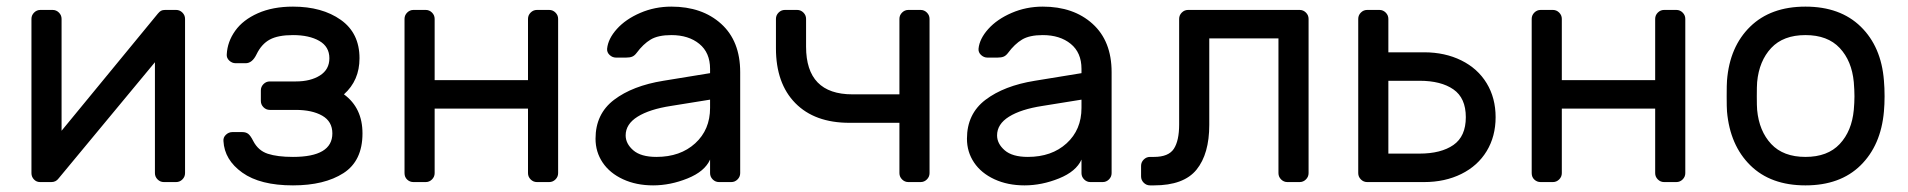

<svg xmlns="http://www.w3.org/2000/svg" viewBox="-20 -550 5763 580"><path d="M448 -27V-362L157 -11Q149 0 135 0H101Q90 0 82.5 -8Q75 -16 75 -27V-493Q75 -504 83 -512Q91 -520 102 -520H139Q150 -520 158 -512Q166 -504 166 -493V-155L457 -509Q462 -515 466.5 -517.5Q471 -520 479 -520H512Q523 -520 531 -512Q539 -504 539 -493V-27Q539 -16 531 -8Q523 0 512 0H475Q464 0 456 -8Q448 -16 448 -27Z M984 -147Q984 -183 953.5 -200.5Q923 -218 873 -218H795Q784 -218 776 -226Q768 -234 768 -245V-277Q768 -288 776 -296Q784 -304 795 -304H874Q918 -304 946.5 -322Q975 -340 975 -374Q975 -409 944.5 -426.5Q914 -444 865 -444Q820 -444 795 -430.5Q770 -417 755 -386Q742 -359 722 -359H692Q681 -359 672.5 -367Q664 -375 665 -386Q667 -424 690.5 -457Q714 -490 759 -510Q804 -530 865 -530Q953 -530 1009.5 -490Q1066 -450 1066 -374Q1066 -307 1019 -265Q1075 -224 1075 -147Q1075 -64 1017.5 -27Q960 10 865 10Q766 10 712 -28.5Q658 -67 655 -124Q654 -135 662.5 -143Q671 -151 682 -151H712Q723 -151 730 -145.5Q737 -140 745 -124Q760 -95 789 -85.5Q818 -76 865 -76Q984 -76 984 -147Z M1666 -493V-27Q1666 -16 1658 -8Q1650 0 1639 0H1602Q1591 0 1583 -8Q1575 -16 1575 -27V-222H1293V-27Q1293 -16 1285 -8Q1277 0 1266 0H1229Q1218 0 1210 -7.5Q1202 -15 1202 -27V-493Q1202 -504 1210 -512Q1218 -520 1229 -520H1266Q1277 -520 1285 -512Q1293 -504 1293 -493V-308H1575V-493Q1575 -504 1583 -512Q1591 -520 1602 -520H1639Q1650 -520 1658 -512Q1666 -504 1666 -493Z M1779 0ZM2125 -329V-342Q2125 -391 2092.5 -417.5Q2060 -444 2008 -444Q1968 -444 1945.5 -430.5Q1923 -417 1903 -390Q1897 -382 1890 -379Q1883 -376 1871 -376H1841Q1830 -376 1821.5 -384Q1813 -392 1814 -403Q1817 -433 1843.5 -462.5Q1870 -492 1914 -511Q1958 -530 2008 -530Q2101 -530 2158.5 -478Q2216 -426 2216 -332V-27Q2216 -16 2208 -8Q2200 0 2189 0H2152Q2141 0 2133 -8Q2125 -16 2125 -27V-68Q2109 -32 2057 -11Q2005 10 1953 10Q1902 10 1862 -8.5Q1822 -27 1800.5 -59Q1779 -91 1779 -131Q1779 -206 1835 -248.5Q1891 -291 1984 -306ZM2125 -249 2007 -230Q1942 -220 1906 -197.5Q1870 -175 1870 -141Q1870 -116 1893 -96Q1916 -76 1963 -76Q2035 -76 2080 -117Q2125 -158 2125 -224Z M2555 -265H2697V-493Q2697 -504 2705 -512Q2713 -520 2724 -520H2761Q2772 -520 2780 -512Q2788 -504 2788 -493V-27Q2788 -16 2780 -8Q2772 0 2761 0H2724Q2713 0 2705 -8Q2697 -16 2697 -27V-179H2546Q2441 -179 2382.5 -238.5Q2324 -298 2324 -404V-493Q2324 -504 2332 -512Q2340 -520 2351 -520H2388Q2399 -520 2407 -512Q2415 -504 2415 -493V-409Q2415 -265 2555 -265Z M2901 0ZM3247 -329V-342Q3247 -391 3214.5 -417.5Q3182 -444 3130 -444Q3090 -444 3067.5 -430.5Q3045 -417 3025 -390Q3019 -382 3012 -379Q3005 -376 2993 -376H2963Q2952 -376 2943.5 -384Q2935 -392 2936 -403Q2939 -433 2965.5 -462.5Q2992 -492 3036 -511Q3080 -530 3130 -530Q3223 -530 3280.5 -478Q3338 -426 3338 -332V-27Q3338 -16 3330 -8Q3322 0 3311 0H3274Q3263 0 3255 -8Q3247 -16 3247 -27V-68Q3231 -32 3179 -11Q3127 10 3075 10Q3024 10 2984 -8.5Q2944 -27 2922.5 -59Q2901 -91 2901 -131Q2901 -206 2957 -248.5Q3013 -291 3106 -306ZM3247 -249 3129 -230Q3064 -220 3028 -197.5Q2992 -175 2992 -141Q2992 -116 3015 -96Q3038 -76 3085 -76Q3157 -76 3202 -117Q3247 -158 3247 -224Z M3906 -520Q3917 -520 3925 -512Q3933 -504 3933 -493V-27Q3933 -16 3925 -8Q3917 0 3906 0H3869Q3858 0 3850 -8Q3842 -16 3842 -27V-434H3633V-173Q3633 -85 3594.5 -37.5Q3556 10 3466 10H3454Q3443 10 3435 2Q3427 -6 3427 -17V-49Q3427 -60 3435 -68Q3443 -76 3454 -76H3466Q3510 -76 3526 -100.5Q3542 -125 3542 -174V-493Q3542 -504 3550 -512Q3558 -520 3569 -520Z M4083 -493Q4083 -504 4091 -512Q4099 -520 4110 -520H4147Q4158 -520 4166 -512Q4174 -504 4174 -493V-392H4282Q4345 -392 4394.5 -367.5Q4444 -343 4471 -298.5Q4498 -254 4498 -196Q4498 -138 4471 -93.5Q4444 -49 4394.5 -24.5Q4345 0 4282 0H4110Q4099 0 4091 -8Q4083 -16 4083 -27ZM4174 -306V-86H4268Q4333 -86 4370.5 -112Q4408 -138 4408 -196Q4408 -254 4370.5 -280Q4333 -306 4268 -306Z M5071 -493V-27Q5071 -16 5063 -8Q5055 0 5044 0H5007Q4996 0 4988 -8Q4980 -16 4980 -27V-222H4698V-27Q4698 -16 4690 -8Q4682 0 4671 0H4634Q4623 0 4615 -7.5Q4607 -15 4607 -27V-493Q4607 -504 4615 -512Q4623 -520 4634 -520H4671Q4682 -520 4690 -512Q4698 -504 4698 -493V-308H4980V-493Q4980 -504 4988 -512Q4996 -520 5007 -520H5044Q5055 -520 5063 -512Q5071 -504 5071 -493Z M5196 0ZM5673 -259Q5673 -235 5671 -213Q5662 -111 5600.5 -50.5Q5539 10 5434 10Q5329 10 5267.5 -50.5Q5206 -111 5197 -213Q5196 -224 5196 -259Q5196 -296 5197 -307Q5205 -409 5267 -469.5Q5329 -530 5434 -530Q5539 -530 5601 -469.5Q5663 -409 5671 -307Q5673 -285 5673 -259ZM5434 -444Q5367 -444 5330.5 -405Q5294 -366 5288 -302Q5287 -290 5287 -259Q5287 -229 5288 -218Q5294 -154 5330.5 -115Q5367 -76 5434 -76Q5501 -76 5537.5 -115Q5574 -154 5580 -218Q5582 -240 5582 -259Q5582 -278 5580 -302Q5574 -366 5537.5 -405Q5501 -444 5434 -444Z"/></svg>

Font: Hezaedrus
Style: Regular
Weight: 400
Designer: Hubert & Fischer
Foundry: Hubert & Fischer
Version: Version 1.10;September 3, 2019;FontCreator 11.5.0.2425 64-bi